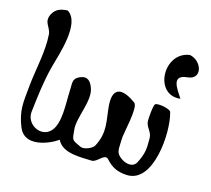

<svg xmlns="http://www.w3.org/2000/svg" viewBox="-135 -991 1280 1167"><g transform="rotate(20 504.5 -408.0)"><path d="M904 -818C744 -783 776 -514 940 -548C900 -599 837 -667 935 -685C1027 -701 985 -809 904 -818ZM113 -818C70 -812 41 -800 24 -761C0 -702 47 -689 55 -642C72 -537 52 -414 51 -308C50 -200 44 -146 93 -51C145 48 278 -14 336 -63C378 9 490 -7 561 -10C596 -11 623 -81 653 -52C695 -13 733 1 791 -1C961 -7 955 -334 909 -451C903 -469 821 -477 807 -464C797 -454 798 -366 801 -350C807 -315 842 -299 846 -259C853 -191 853 -163 828 -99C811 -56 763 -63 732 -81C684 -108 694 -133 689 -188C684 -234 718 -410 683 -431C598 -482 527 -484 545 -364C561 -267 594 -205 551 -104C541 -82 492 -57 469 -66C403 -90 411 -85 398 -151C383 -227 442 -353 405 -426C389 -459 366 -486 321 -462C276 -438 291 -412 292 -360C294 -288 319 -155 268 -98C215 -39 115 -86 117 -165C120 -266 122 -361 139 -461C154 -549 211 -768 113 -818Z"/></g></svg>

Font: Philokalia
Style: Regular
Weight: 400
Version: Version 001.010